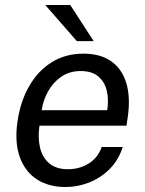

<svg xmlns="http://www.w3.org/2000/svg" viewBox="-20 -743 584 773"><path d="M244.3 10Q175.4 10 127.7 -21.4Q80 -52.9 59.2 -111.9Q38.4 -170.9 50.4 -253.3Q62 -334.9 97.6 -396.5Q133.2 -458.2 188.6 -492.6Q244 -527 315.5 -527Q385.2 -527 428.7 -495.6Q472.3 -464.2 489 -406.8Q505.7 -349.3 494.2 -270.8L489.3 -237H138.9Q131.8 -187.9 141.3 -148.2Q150.8 -108.6 178.6 -85.1Q206.5 -61.7 253.4 -61.7Q299.9 -61.7 336.8 -84.5Q373.8 -107.3 389.6 -151.1H474Q457.5 -98.5 421.4 -62.5Q385.2 -26.5 338.8 -8.2Q292.2 10 244.3 10ZM147.8 -299.4H411.8Q418.4 -343.8 409.4 -379.6Q400.3 -415.4 374.5 -436.2Q348.7 -457 304.7 -457Q259.2 -457 226.1 -433.7Q192.9 -410.5 173.1 -374.2Q153.3 -337.9 147.8 -299.4ZM289.3 -577.5 162.1 -723H262.8L357.1 -577.5Z"/></svg>

Font: Public Sans Thin
Style: Italic
Weight: 100
Italic angle: -8°
Designer: The Public Sans project authors (U.S. Web Design System). Libre Franklin designed by Pablo Impallari and Rodrigo Fuenzal
Version: Version 2.000